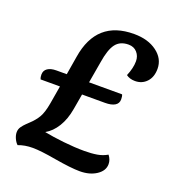

<svg xmlns="http://www.w3.org/2000/svg" viewBox="-124 -761 807 874"><g transform="rotate(20 280.0 -324.0)"><path d="M411 -473Q428 -513 428 -546Q428 -571 412.5 -588.5Q397 -606 371 -606Q330 -606 309 -578.5Q288 -551 278 -487L260 -383H420Q424 -375 424 -360Q424 -340 407.5 -330Q391 -320 360 -320H249L236 -245Q227 -193 204.5 -156.5Q182 -120 150 -102Q190 -94 244.5 -88Q299 -82 346 -82Q381 -82 407.5 -86.5Q434 -91 456 -104Q471 -85 471 -63Q471 -31 438.5 -9.5Q406 12 358 12Q316 12 234 -2Q160 -15 122 -15Q83 -15 52 -3Q42 -12 35 -27.5Q28 -43 28 -57Q28 -72 36.5 -84Q45 -96 55 -105.5Q65 -115 68 -118Q91 -139 105 -162.5Q119 -186 127 -232L142 -320H48Q44 -329 44 -342Q44 -362 59.5 -372.5Q75 -383 102 -383H152L167 -473Q197 -660 378 -660Q446 -660 489 -628Q532 -596 532 -547Q532 -507 510 -483.5Q488 -460 454 -460Q428 -460 411 -473Z"/></g></svg>

Font: Sansita SW
Style: Italic
Weight: 400
Italic angle: -11°
Designer: Pablo Cosgaya
Foundry: Omnibus-Type
Version: Version 1.000